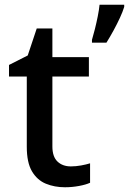

<svg xmlns="http://www.w3.org/2000/svg" viewBox="-20 -780 544 810"><path d="M279 -78Q300 -78 322 -82Q344 -86 360 -91V-9Q343 -1 313.5 4.5Q284 10 254 10Q210 10 173.5 -5Q137 -20 115 -57Q93 -94 93 -161V-457H18V-506L97 -546L135 -660H201V-539H355V-457H201V-162Q201 -119 222.5 -98.5Q244 -78 279 -78ZM504 -751Q498 -731 486 -705Q474 -679 459 -651.5Q444 -624 429 -600H368V-612Q374 -632 380.5 -658Q387 -684 392.5 -711.5Q398 -739 400 -760H504Z"/></svg>

Font: Noto Sans Javanese Medium
Style: Regular
Weight: 500
Version: Version 2.004